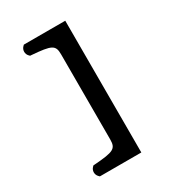

<svg xmlns="http://www.w3.org/2000/svg" viewBox="-221 -853 1082 1194"><g transform="rotate(-30 320.0 -256.0)"><path d="M437 -729H139.6L132.3 -721.7C114.6 -704 114.6 -674 132.3 -656.3L138.8 -649.8L148 -649.1C288.6 -637.9 310 -627.9 310 -561V50C310 116.6 287.7 126.9 148.2 137.1L138.9 137.7L132.3 144.3C114.6 162 114.6 192 132.3 209.7L139.6 217H437Z"/></g></svg>

Font: Linux Libertine Mono O 
Style: Mono Bold
Weight: 400
Designer: Philipp H. Poll
Foundry: Philipp H. Poll
Version: Version 5.1.7